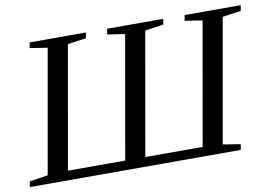

<svg xmlns="http://www.w3.org/2000/svg" viewBox="-83 -769 1242 882"><g transform="rotate(-10 538.5 -327.5)"><path d="M-11.2 0 -6.8 -25.9 79.1 -39.1 180.7 -616.2 99.1 -628.9 103.5 -654.8H365.7L361.3 -628.9L274.9 -616.2L174.3 -43.9H441.4L542 -616.2L460.4 -628.9L464.8 -654.8H726.6L722.2 -628.9L635.7 -616.2L535.2 -43.9H802.7L903.3 -616.2L821.8 -628.9L826.2 -654.8H1087.9L1083.5 -628.9L997.1 -616.2L895.5 -39.1L977.5 -25.9L972.7 0Z"/></g></svg>

Font: Tinos
Style: Italic
Weight: 400
Italic angle: -16.333°
Designer: Steve Matteson
Foundry: Monotype Imaging Inc.
Version: Version 1.32